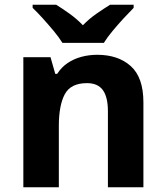

<svg xmlns="http://www.w3.org/2000/svg" viewBox="-20 -786 697 806"><path d="M388 -556Q476 -556 529 -508.5Q582 -461 582 -356V0H433V-319Q433 -378 412 -407.5Q391 -437 345 -437Q277 -437 252 -390.5Q227 -344 227 -257V0H78V-546H192L212 -476H220Q238 -504 264 -521.5Q290 -539 322 -547.5Q354 -556 388 -556ZM242 -606Q228 -629 205.5 -656Q183 -683 159.5 -709Q136 -735 117 -753V-766H216Q242 -750 272 -728.5Q302 -707 328 -680Q354 -707 385 -728.5Q416 -750 442 -766H541V-753Q523 -735 499 -709Q475 -683 452.5 -656Q430 -629 416 -606Z"/></svg>

Font: Noto Sans Armenian
Style: Regular
Weight: 400
Designer: Monotype Design Team
Foundry: Monotype Imaging Inc.
Version: Version 2.007